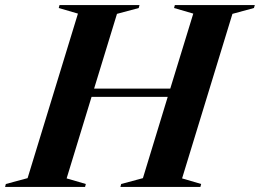

<svg xmlns="http://www.w3.org/2000/svg" viewBox="-66 -735 1022 755"><path d="M240.5 -681.5 165 -703.5 168 -715H482.5L479.5 -703.5L394 -680.5L304 -386.5H603.5L694 -681.5L618.5 -703.5L621.5 -715H936L932.5 -703.5L848 -680.5L650 -33.5L725 -11.5L722 0H407.5L410.5 -11.5L496 -34.5L593.5 -354H294L196 -33.5L271.5 -11.5L268.5 0H-46L-43 -11.5L42.5 -34.5Z"/></svg>

Font: Newsreader 72pt SemiBold
Style: Italic
Weight: 600
Italic angle: -17°
Designer: Hugues Gentile
Foundry: Production Type
Version: Version 1.003; ttfautohint (v1.8.3)